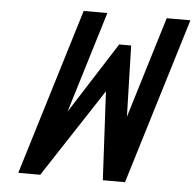

<svg xmlns="http://www.w3.org/2000/svg" viewBox="-49 -717 783 767"><g transform="rotate(5 342.0 -333.5)"><path d="M350.9 -667H255.9L52 0H140L372.5 -355L391 0H480L683.9 -667H588.9L464.8 -261L456.9 -546H408.9L226.8 -261Z"/></g></svg>

Font: Din Kursivschrift
Style: Condensed Italic Polish
Weight: 400
Version: Version 1.07